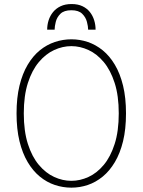

<svg xmlns="http://www.w3.org/2000/svg" viewBox="-20 -896 690 928"><path d="M325 11Q284 11 245 -2Q206 -15 172.5 -42.5Q139 -70 113.8 -112.5Q88.5 -155 74.2 -213.5Q60 -272 60 -348Q60 -423.5 74.2 -482Q88.5 -540.5 113.8 -583Q139 -625.5 172.5 -652.8Q206 -680 245 -693Q284 -706 325 -706Q366 -706 404.5 -693Q443 -680 476.5 -652.8Q510 -625.5 535.2 -583Q560.5 -540.5 574.8 -482Q589 -423.5 589 -348Q589 -272 574.8 -213.5Q560.5 -155 535.2 -112.5Q510 -70 476.5 -42.5Q443 -15 404.5 -2Q366 11 325 11ZM325 -22Q367 -22 407.8 -40.8Q448.5 -59.5 481.5 -99Q514.5 -138.5 534.2 -200.2Q554 -262 554 -348Q554 -433.5 534.2 -495Q514.5 -556.5 481.5 -596Q448.5 -635.5 407.8 -654.2Q367 -673 325 -673Q282.5 -673 241.8 -654.2Q201 -635.5 167.8 -596Q134.5 -556.5 114.8 -495Q95 -433.5 95 -348Q95 -262 114.8 -200.2Q134.5 -138.5 167.8 -99Q201 -59.5 241.8 -40.8Q282.5 -22 325 -22ZM326 -876.5Q356.5 -876.5 378.5 -866Q400.5 -855.5 414.5 -837.8Q428.5 -820 435.2 -798Q442 -776 442 -752.5H406Q406 -768 400.2 -790.2Q394.5 -812.5 377.2 -829.5Q360 -846.5 325 -846.5Q289.5 -846.5 272.2 -829.5Q255 -812.5 249.5 -790.2Q244 -768 244 -752.5H208Q208 -776 215 -798Q222 -820 236.5 -837.8Q251 -855.5 273.2 -866Q295.5 -876.5 326 -876.5Z"/></svg>

Font: Trispace Thin
Style: Regular
Weight: 100
Designer: Tyler Finck
Foundry: Etcetera Type Company
Version: Version 1.210